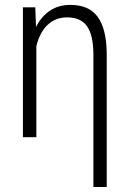

<svg xmlns="http://www.w3.org/2000/svg" viewBox="-20 -558 529 781"><path d="M123.5 -528.3 126.5 -448.7Q173.3 -538.1 266.1 -538.1Q341.3 -538.1 377 -490Q412.6 -441.9 414.1 -342.8V202.6H359.9V-338.4Q359.4 -415 334 -451.2Q308.6 -487.3 252.9 -487.3Q207 -487.3 174.8 -458Q142.6 -428.7 127.9 -370.6V0H73.2V-528.3Z"/></svg>

Font: Roboto Condensed Light
Style: Regular
Weight: 300
Designer: Google
Version: Version 2.134; 2016